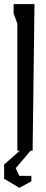

<svg xmlns="http://www.w3.org/2000/svg" viewBox="-40 -730 223 930"><path d="M108 0 36 85 54 122H112V148L54 180L-20 136V67L56 0H44V-616L26 -664V-710H127L118 0Z"/></svg>

Font: Bahianita
Style: Regular
Weight: 400
Designer: Pablo Cosgaya & Dani Raskovsky
Foundry: Pablo Cosgaya & Dani Raskovsky
Version: Version 1.008